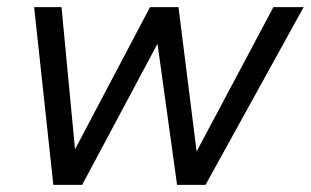

<svg xmlns="http://www.w3.org/2000/svg" viewBox="-20 -520 874 540"><path d="M130 0 76 -500H153L191 -100L402 -500H482L533 -94L749 -500H834L558 0H478L423 -397L211 0Z"/></svg>

Font: Elaine Sans
Style: Italic
Weight: 400
Italic angle: -13°
Designer: Wei Huang
Foundry: Wei Huang
Version: Version 2.001;December 24, 2019;FontCreator 12.0.0.2547 64-b